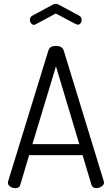

<svg xmlns="http://www.w3.org/2000/svg" viewBox="-20 -975 580 995"><path d="M21 -28Q21 -33 22 -35L231 -714Q238 -737 270 -737Q302 -737 310 -714L518 -35Q518 -34 518.5 -32Q519 -30 519 -29Q519 -17 506 -8.5Q493 0 479 0Q460 0 454 -17L408 -171H131L85 -17Q81 0 59 0Q45 0 33 -8Q21 -16 21 -28ZM135 -872Q135 -887 148 -894L252 -950Q260 -955 269 -955Q278 -955 286 -950L390 -894Q403 -888 403 -871Q403 -861 397 -854Q391 -847 383 -847Q382 -847 373 -850L269 -905L165 -849L156 -846Q148 -846 141.5 -854Q135 -862 135 -872ZM148 -228H391L270 -631Z"/></svg>

Font: Terminal Dosis
Style: Regular
Weight: 400
Designer: Edgar Tolentino, Pablo Impallari, Igino Marini
Foundry: Edgar Tolentino, Pablo Impallari, Igino Marini
Version: Version 1.007